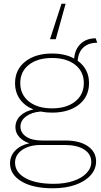

<svg xmlns="http://www.w3.org/2000/svg" viewBox="-20 -798 543 1033"><path d="M280 -587H249L311 -778H333ZM497 70Q497 112 467.5 145Q438 178 385.5 196.5Q333 215 265 215Q157 215 95.5 178Q34 141 34 81Q34 41 62 12Q90 -17 138 -27Q104 -38 83.5 -61Q63 -84 63 -113Q63 -150 90 -175.5Q117 -201 160 -209Q113 -228 87 -264.5Q61 -301 61 -351Q61 -423 115.5 -466.5Q170 -510 260 -510Q331 -510 379 -483Q383 -533 414 -562.5Q445 -592 495 -592L503 -568Q456 -568 428.5 -542.5Q401 -517 398 -471Q459 -427 459 -351Q459 -278 404.5 -235Q350 -192 260 -192Q228 -192 199 -198Q150 -194 120 -171.5Q90 -149 90 -117Q90 -84 120.5 -63Q151 -42 208 -42H333Q408 -42 452.5 -11.5Q497 19 497 70ZM260 -215Q338 -215 384.5 -252Q431 -289 431 -351Q431 -413 384.5 -449.5Q338 -486 260 -486Q182 -486 135.5 -449.5Q89 -413 89 -351Q89 -289 135.5 -252Q182 -215 260 -215ZM471 73Q471 31 433 6.5Q395 -18 328 -18H200Q138 -18 99.5 8.5Q61 35 61 77Q61 129 116.5 160Q172 191 269 191Q327 191 373 176Q419 161 445 134Q471 107 471 73Z"/></svg>

Font: Work Sans ExtraLight
Style: Regular
Weight: 280
Designer: Wei Huang
Foundry: Wei Huang
Version: Version 1.500